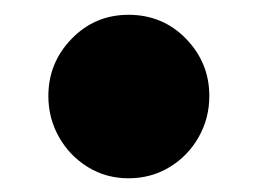

<svg xmlns="http://www.w3.org/2000/svg" viewBox="-20 -410 358 266"><path d="M158 -163Q127 -163 101.8 -178.5Q76.5 -194 61.8 -220Q47 -246 47 -277Q47 -323 79.2 -356.2Q111.5 -389.5 158 -389.5Q205.5 -389.5 237.8 -356.2Q270 -323 270 -277Q270 -246 255.2 -220Q240.5 -194 215 -178.5Q189.5 -163 158 -163Z"/></svg>

Font: Fraunces 72pt Black
Style: Regular
Weight: 900
Version: Version 1.000;[0bf87f6ff]